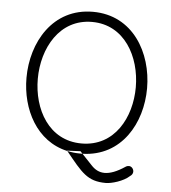

<svg xmlns="http://www.w3.org/2000/svg" viewBox="-51 -627 707 793"><g transform="rotate(5 302.5 -230.0)"><path d="M302.7 -537.6C437.5 -537.6 505.9 -411.1 505.9 -284.2C505.9 -159.2 439.5 -33.7 302.7 -33.7C166 -33.7 99.6 -159.2 99.6 -284.2C99.6 -411.1 168 -537.6 302.7 -537.6ZM247.1 2.4C315.4 86.4 339.8 120.1 417 120.1C439.9 120.1 489.3 106.4 514.6 82.5C522.5 77.6 525.9 70.3 525.9 63.5C525.9 52.7 517.1 42 506.3 42C502 42 497.1 43 492.2 46.4C458 69.3 430.7 79.1 408.2 79.1C385.7 79.1 367.7 69.3 352.5 52.7L310.5 8.3H302.7C283.2 8.3 264.2 6.3 247.1 2.4ZM247.1 2.4C246.6 2 246.6 1.5 246.1 1L301.3 -1.5L310.5 8.3C472.2 3.9 552.7 -139.6 552.7 -284.2C552.7 -431.2 469.2 -579.6 302.7 -579.6C136.2 -579.6 52.7 -431.2 52.7 -284.2C52.7 -154.3 117.7 -25.9 247.1 2.4Z"/></g></svg>

Font: Cutive Mono
Style: Regular
Weight: 400
Monospace: yes
Designer: Vernon Adams
Foundry: Vernon Adams
Version: Version 1.002